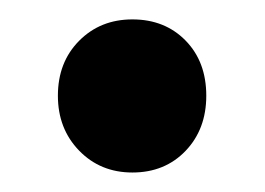

<svg xmlns="http://www.w3.org/2000/svg" viewBox="-20 -170 275 199"><path d="M117.2 -149.9Q150.9 -149.9 172.4 -127.9Q193.8 -106 193.8 -70.8Q193.8 -36.1 172.4 -13.7Q150.9 8.8 117.2 8.8Q84 8.8 62 -13.9Q40 -36.6 40 -70.8Q40 -105.5 62 -127.7Q84 -149.9 117.2 -149.9Z"/></svg>

Font: Montserrat arm SemiBold
Style: Regular
Weight: 600
Designer: Julieta Ulanovsky
Foundry: Julieta Ulanovsky
Version: Version 6.000;PS 006.000;hotconv 1.0.88;makeotf.lib2.5.64775